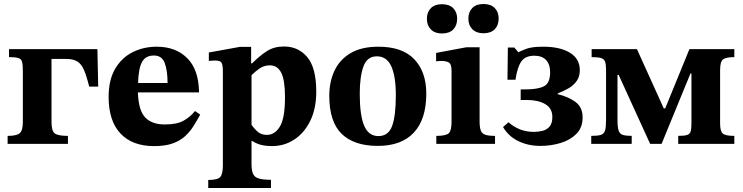

<svg xmlns="http://www.w3.org/2000/svg" viewBox="-20 -718 3707 958"><path d="M319 0H18V-40Q62 -40 78 -53Q94 -66 94 -110V-365Q94 -395 90 -409.5Q86 -424 71.5 -428.5Q57 -433 25 -433V-473H466L470 -286H425Q412 -339 399 -369Q386 -399 365.5 -411.5Q345 -424 309 -424H237V-109Q237 -65 253 -52.5Q269 -40 319 -40Z M749 11Q640 11 581 -52Q522 -115 522 -234Q522 -320 555 -375.5Q588 -431 642.5 -458Q697 -485 762 -485Q857 -485 914.5 -427.5Q972 -370 973 -257H668Q671 -167 704.5 -132Q738 -97 802 -97Q861 -97 894.5 -115Q928 -133 953 -164L979 -146Q963 -117 945.5 -89Q928 -61 903.5 -38.5Q879 -16 842 -2.5Q805 11 749 11ZM669 -304H816Q816 -366 802 -403.5Q788 -441 748 -441Q706 -441 688.5 -408.5Q671 -376 669 -304Z M1332 220H1019V180Q1066 180 1079 165Q1092 150 1092 108V-363Q1092 -393 1085.5 -404.5Q1079 -416 1054 -416Q1044 -416 1033 -415Q1022 -414 1022 -414V-456L1176 -484H1233V-402H1238Q1277 -441 1312.5 -463.5Q1348 -486 1397 -486Q1469 -486 1513.5 -432.5Q1558 -379 1558 -261Q1558 -176 1528 -115Q1498 -54 1448 -21.5Q1398 11 1337 11Q1309 11 1285 5.5Q1261 0 1238 -15H1235V101Q1235 133 1243 150Q1251 167 1272 173Q1293 179 1332 179ZM1312 -45Q1351 -45 1376.5 -86.5Q1402 -128 1402 -233Q1402 -319 1383 -355.5Q1364 -392 1327 -392Q1297 -392 1274 -375.5Q1251 -359 1235 -343V-95Q1246 -79 1264 -62Q1282 -45 1312 -45Z M1865 10Q1747 10 1685 -50Q1623 -110 1623 -240Q1623 -310 1649 -365.5Q1675 -421 1729.5 -453Q1784 -485 1868 -485Q1988 -485 2047.5 -422Q2107 -359 2107 -251Q2107 -123 2045 -56.5Q1983 10 1865 10ZM1868 -39Q1918 -39 1936.5 -89.5Q1955 -140 1955 -243Q1955 -337 1932.5 -387Q1910 -437 1860 -437Q1812 -437 1793.5 -386.5Q1775 -336 1775 -250Q1775 -143 1797 -91Q1819 -39 1868 -39Z M2450 0H2157V-40Q2206 -40 2219.5 -53.5Q2233 -67 2233 -110V-365Q2233 -399 2219 -406.5Q2205 -414 2182 -414Q2172 -414 2164 -413Q2156 -412 2156 -412V-454L2306 -482H2373V-113Q2373 -84 2378.5 -68Q2384 -52 2400.5 -46Q2417 -40 2450 -40ZM2185 -551Q2150 -551 2130 -571Q2110 -591 2110 -624Q2110 -657 2129.5 -677Q2149 -697 2185 -697Q2222 -697 2241.5 -677Q2261 -657 2261 -625Q2261 -591 2241.5 -571Q2222 -551 2185 -551ZM2392 -552Q2357 -552 2337 -572Q2317 -592 2317 -625Q2317 -658 2336.5 -678Q2356 -698 2392 -698Q2429 -698 2448.5 -678Q2468 -658 2468 -626Q2468 -592 2448.5 -572Q2429 -552 2392 -552Z M2677 10Q2615 10 2566 -14Q2517 -38 2490 -84L2517 -108Q2543 -85 2574.5 -72.5Q2606 -60 2644 -60Q2667 -60 2688 -65.5Q2709 -71 2722.5 -87Q2736 -103 2736 -134Q2736 -178 2700.5 -198.5Q2665 -219 2610 -219H2578V-272H2604Q2663 -272 2694 -287.5Q2725 -303 2725 -358Q2725 -396 2705 -418Q2685 -440 2646 -440Q2601 -440 2581 -411Q2561 -382 2552 -320H2512L2514 -481H2546L2566 -458H2568Q2579 -464 2606.5 -474.5Q2634 -485 2691 -485Q2774 -485 2823.5 -455Q2873 -425 2873 -368Q2873 -336 2857.5 -314Q2842 -292 2817 -277.5Q2792 -263 2763 -252V-248Q2814 -236 2850.5 -210Q2887 -184 2887 -132Q2887 -81 2856 -50Q2825 -19 2777 -4.5Q2729 10 2677 10Z M3132 0H2930V-40Q2962 -40 2978 -45Q2994 -50 2999 -67Q3004 -84 3004 -120V-369Q3004 -397 2999 -410.5Q2994 -424 2978.5 -428.5Q2963 -433 2932 -433V-473H3158L3292 -177H3299L3420 -473H3644V-433Q3602 -433 3587.5 -421.5Q3573 -410 3573 -368V-102Q3573 -65 3585.5 -52.5Q3598 -40 3644 -40V0H3364V-40Q3396 -40 3409.5 -45Q3423 -50 3426.5 -63.5Q3430 -77 3430 -102V-351H3425L3281 0H3224L3067 -344H3061V-120Q3061 -84 3066.5 -67Q3072 -50 3087.5 -45Q3103 -40 3132 -40Z"/></svg>

Font: STIX Two Text
Style: Bold
Weight: 700
Designer: Ross Mills, John Hudson & Paul Hanslow, Tiro Typeworks Ltd; with prior portions MicroPress Inc., and Coen Hoffman.
Foundry: Tiro Typeworks Ltd
Version: Version 2.13 b171